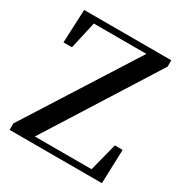

<svg xmlns="http://www.w3.org/2000/svg" viewBox="-170 -867 956 1000"><g transform="rotate(30 308.5 -367.5)"><path d="M26 0H581L588 -204H541L498 -36H157L574 -697V-735H50L41 -535H92L129 -699H445L26 -39Z"/></g></svg>

Font: Noto Serif HK SemiBold
Style: Regular
Weight: 600
Designer: Ryoko NISHIZUKA 西塚涼子 (kana & ideographs); Frank Grießhammer (Latin, Greek & Cyrillic); Wenlong ZHANG 张文龙 (bopomofo); San
Foundry: Adobe
Version: Version 2.001;hotconv 1.1.0;makeotfexe 2.6.0